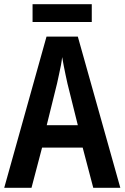

<svg xmlns="http://www.w3.org/2000/svg" viewBox="-20 -888 590 908"><path d="M421 0 371 -190H179L129 0H0L200 -715H348L549 0ZM299 -493Q295 -512 290 -534.5Q285 -557 281 -579Q277 -601 274 -618Q272 -600 268 -578.5Q264 -557 259 -535.5Q254 -514 250 -494L201 -296H348ZM414 -868V-784H134V-868Z"/></svg>

Font: Noto Sans Khmer Condensed SemiBold
Style: Regular
Weight: 600
Width: 3
Designer: Danh Hong and the Monotype Design Team
Foundry: Monotype Imaging Inc.
Version: Version 2.004